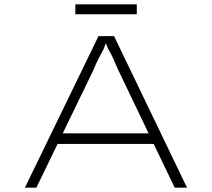

<svg xmlns="http://www.w3.org/2000/svg" viewBox="-20 -867 979 887"><path d="M95 0 435 -700H507L844 0H787L526 -544Q509 -584 500.5 -602Q492 -620 486.5 -629Q481 -638 476 -649.5Q471 -661 462 -688H476Q465 -655 458.5 -640.5Q452 -626 446 -616Q440 -606 432 -590Q424 -574 409 -538L148 0ZM229 -202 251 -251H692L703 -202ZM328 -801V-847H612V-801Z"/></svg>

Font: Lexend Zetta ExtraLight
Style: Regular
Weight: 250
Version: Version 1.007